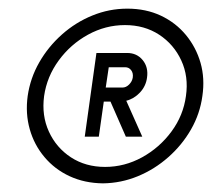

<svg xmlns="http://www.w3.org/2000/svg" viewBox="-20 -672 504 444"><path d="M218 -248Q175.5 -248.5 141 -264.5Q106.5 -280.5 82.8 -308.8Q59 -337 48.8 -373.2Q38.5 -409.5 44 -450Q50 -491.5 70.8 -527.8Q91.5 -564 123.2 -592.2Q155 -620.5 193.8 -636.2Q232.5 -652 274.5 -652Q317.5 -652 352 -635.8Q386.5 -619.5 410 -591Q433.5 -562.5 443.8 -526.5Q454 -490.5 448 -450Q442.5 -409 421.8 -372.8Q401 -336.5 369.2 -308.5Q337.5 -280.5 298.8 -264.5Q260 -248.5 218 -248ZM223 -286Q268 -286 308.5 -308.2Q349 -330.5 376.5 -367.8Q404 -405 410 -450Q416.5 -495 399.2 -532.2Q382 -569.5 348 -591.8Q314 -614 269 -614Q224 -614 183.5 -591.8Q143 -569.5 115.8 -532.2Q88.5 -495 82 -450Q76 -405 93 -367.8Q110 -330.5 144 -308.2Q178 -286 223 -286ZM176 -356 203 -549.5H274Q296.5 -549.5 310 -533Q323.5 -516.5 320 -492.5Q317.5 -473 303.8 -458.2Q290 -443.5 272 -439L309 -356H271L235.5 -437H220L208.5 -356ZM224.5 -469.5H263Q271.5 -469.5 278.5 -476.5Q285.5 -483.5 287 -492.5Q288.5 -503 283.2 -509.8Q278 -516.5 269.5 -516.5H231.5Z"/></svg>

Font: Urbanist ExtraLight
Style: Italic
Weight: 250
Version: Version 1.303